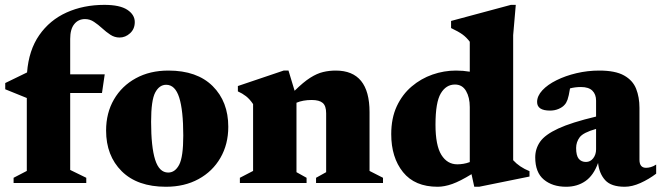

<svg xmlns="http://www.w3.org/2000/svg" viewBox="-20 -734 2652 770"><path d="M261.5 -52.5 326 -21V0H34.5V-21L87.5 -48.5V-341L1 -376V-401L88.5 -443.5Q95.5 -533 137.5 -593.2Q179.5 -653.5 247.2 -684Q315 -714.5 398.5 -714.5Q460.5 -714.5 490.5 -694.8Q520.5 -675 520.5 -645.5Q520.5 -618 501.8 -600.8Q483 -583.5 459.5 -583.5Q439.5 -583.5 422.5 -594.8Q405.5 -606 389.8 -620.5Q374 -635 357.2 -646.2Q340.5 -657.5 321 -657.5Q294 -657.5 277.8 -637.2Q261.5 -617 261.5 -578V-436H400L389 -361H261.5Z M645.5 15Q531 15 468.2 -47.2Q405.5 -109.5 405.5 -210.5Q405.5 -281 437 -335.2Q468.5 -389.5 524.8 -420.2Q581 -451 655.5 -451Q770 -451 832.8 -388.8Q895.5 -326.5 895.5 -225.5Q895.5 -155.5 864 -101Q832.5 -46.5 776.2 -15.8Q720 15 645.5 15ZM654.5 -42Q682 -42 698.5 -73.2Q715 -104.5 715 -190.5Q715 -291 698.8 -342.5Q682.5 -394 646.5 -394Q619 -394 602.5 -363Q586 -332 586 -245.5Q586 -145 602.2 -93.5Q618.5 -42 654.5 -42Z M1247.5 -21 1288 -43.5V-279.5Q1288 -309.5 1274.2 -321.2Q1260.5 -333 1230 -333Q1195 -333 1169 -322V-43.5L1209.5 -21V0H942V-21L995 -48.5V-316.5Q981.5 -336.5 966.8 -348Q952 -359.5 934 -367.5V-389L1117.5 -451H1137L1161.5 -370Q1197 -405 1224.2 -422.2Q1251.5 -439.5 1276 -445.2Q1300.5 -451 1326.5 -451Q1462 -451 1462 -284.5V-48.5L1516 -21V0H1247.5Z M2103.5 -26 1901.5 15H1882L1871 -35.5Q1825.5 -7.5 1793.8 3.8Q1762 15 1735 15Q1643.5 15 1596.2 -43.8Q1549 -102.5 1549 -196Q1549 -260 1571.2 -307.8Q1593.5 -355.5 1631 -387.2Q1668.5 -419 1714.5 -435Q1760.5 -451 1808.5 -451Q1837.5 -451 1864 -446.5V-566.5Q1851 -584 1834.8 -595.8Q1818.5 -607.5 1789 -621.5V-650L2029 -714.5H2048.5L2038 -593V-91.5Q2063 -64 2103.5 -47.5ZM1864 -304.5Q1864 -343.5 1849 -369.2Q1834 -395 1804.5 -395Q1769 -395 1747.8 -359.5Q1726.5 -324 1726.5 -234Q1726.5 -151 1750 -113Q1773.5 -75 1814 -75Q1825 -75 1838 -77Q1851 -79 1864 -84Z M2611.5 -37.5Q2582.5 -15.5 2548.8 -0.2Q2515 15 2485.5 15Q2431 15 2407 -11.5Q2383 -38 2378.5 -80.5Q2360.5 -30.5 2327.8 -7.8Q2295 15 2250.5 15Q2195.5 15 2161 -13.8Q2126.5 -42.5 2126.5 -103Q2126.5 -137.5 2146.2 -165.8Q2166 -194 2218.8 -218.5Q2271.5 -243 2370.5 -266.5V-330.5Q2370.5 -355.5 2355.8 -370.2Q2341 -385 2310 -385Q2286.5 -385 2266 -379.5Q2261 -348 2256 -334.2Q2251 -320.5 2244 -313.5Q2236 -304 2220.2 -297.2Q2204.5 -290.5 2186 -290.5Q2134 -290.5 2134 -325Q2134 -349 2155 -371.8Q2176 -394.5 2211.8 -412.2Q2247.5 -430 2292 -440.5Q2336.5 -451 2383.5 -451Q2448 -451 2483 -431.2Q2518 -411.5 2531.2 -377.8Q2544.5 -344 2544.5 -301.5V-93.5Q2544.5 -61 2571 -61Q2579.5 -61 2589.8 -63.8Q2600 -66.5 2611.5 -74ZM2290.5 -140.5Q2290.5 -110 2301 -97.2Q2311.5 -84.5 2330 -84.5Q2347.5 -84.5 2359 -99.2Q2370.5 -114 2370.5 -135V-217Q2319 -202.5 2304.8 -183.5Q2290.5 -164.5 2290.5 -140.5Z"/></svg>

Font: Newsreader Text ExtraBold
Style: Regular
Weight: 800
Designer: Hugues Gentile
Foundry: Production Type
Version: Version 1.001